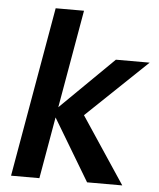

<svg xmlns="http://www.w3.org/2000/svg" viewBox="-52 -765 670 810"><g transform="rotate(5 283.0 -360.0)"><path d="M347 0 177 -284 423 -526H566L261 -235L278 -328L496 0ZM25 0 151 -720H271L145 0Z"/></g></svg>

Font: DM Sans 9pt SemiBold
Style: Italic
Weight: 600
Italic angle: -10°
Version: Version 4.004;gftools[0.9.30]